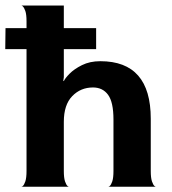

<svg xmlns="http://www.w3.org/2000/svg" viewBox="-35 -711 654 731"><path d="M397 -60V-256Q397 -322 376.5 -350Q356 -378 319 -378Q272 -378 240 -345Q208 -312 208 -247V-60Q208 -34 212.5 -20.5Q217 -7 222.5 -2.5Q228 2 228 0H46Q46 2 51.5 -2.5Q57 -7 61.5 -20.5Q66 -34 66 -60V-524H-15L-14 -604H66V-630Q66 -656 61.5 -669Q57 -682 51.5 -687Q46 -692 46 -690H208V-604H331V-524H208V-417L206 -404L208 -402Q212 -412 229.5 -430Q247 -448 277 -463Q307 -478 347 -478Q539 -478 539 -259V-60Q539 -34 543.5 -20.5Q548 -7 553.5 -2.5Q559 2 559 0H377Q377 2 382.5 -2.5Q388 -7 392.5 -20.5Q397 -34 397 -60Z"/></svg>

Font: Red Rose Bold
Style: Regular
Weight: 700
Designer: jaikishan Patel
Version: Version 1.000